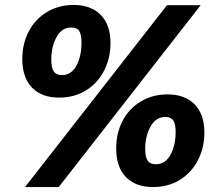

<svg xmlns="http://www.w3.org/2000/svg" viewBox="-20 -741 888 775"><path d="M70 -503Q70 -564 96 -614Q122 -664 169.5 -692.5Q217 -721 277 -721Q347 -721 386.5 -681Q426 -641 426 -567Q426 -506 400 -455.5Q374 -405 327 -376Q280 -347 219 -347Q148 -347 109 -387.5Q70 -428 70 -503ZM217 14H81L654 -720H790ZM309 -569Q309 -601 300 -615.5Q291 -630 268 -630Q229 -630 208 -591Q187 -552 187 -500Q187 -468 197 -453Q207 -438 230 -438Q268 -438 288.5 -476Q309 -514 309 -569ZM449 -142Q449 -204 475 -253.5Q501 -303 548.5 -331.5Q596 -360 656 -360Q726 -360 765.5 -320Q805 -280 805 -206Q805 -145 779 -94.5Q753 -44 706 -15Q659 14 598 14Q527 14 488 -26.5Q449 -67 449 -142ZM689 -209Q689 -240 679.5 -254.5Q670 -269 648 -269Q609 -269 587.5 -230Q566 -191 566 -140Q566 -107 576 -92.5Q586 -78 609 -78Q647 -78 668 -116Q689 -154 689 -209Z"/></svg>

Font: Bitter Pro ExtraBold
Style: Italic
Weight: 800
Italic angle: -9°
Designer: Sol Matas, and Bitter project Authors
Foundry: Sol Matas
Version: Version 1.010